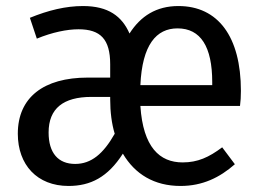

<svg xmlns="http://www.w3.org/2000/svg" viewBox="-20 -602 865 636"><path d="M778 -301C778 -481 702 -582 571 -582C498 -582 446 -549 409 -491C384 -548 339 -582 255 -582C198 -582 140 -568 79 -543L102 -474C153 -495 202 -505 240 -505C313 -505 345 -472 345 -389V-345H271C124 -345 39 -279 39 -159C39 -56 103 14 207 14C280 14 337 -15 387 -93C427 -25 491 14 578 14C651 14 708 -14 758 -58L716 -114C672 -81 635 -64 585 -64C509 -64 454 -114 445 -251H775C777 -265 778 -283 778 -301ZM683 -320H445C451 -454 498 -508 568 -508C645 -508 683 -447 683 -330ZM229 -59C173 -59 141 -95 141 -163C141 -243 190 -281 283 -281H345V-273C345 -231 350 -192 360 -159C322 -92 282 -59 229 -59Z"/></svg>

Font: Glow Sans SC Condensed Medium
Style: Regular
Weight: 600
Width: 3
Designer: Ryoko NISHIZUKA (kana, bopomofo & ideographs); Paul D. Hunt (Latin, Greek & Cyrillic); Sandoll Communications, Soo-young
Version: Version 0.93